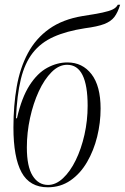

<svg xmlns="http://www.w3.org/2000/svg" viewBox="-20 -785 530 815"><path d="M183 10Q106 10 71.5 -53.5Q37 -117 37 -244Q37 -337 51 -417Q65 -497 98.5 -559.5Q132 -622 189 -662.5Q246 -703 331 -717Q384 -725 414.5 -731.5Q445 -738 459.5 -745.5Q474 -753 480 -765H490Q480 -732 465.5 -713Q451 -694 422.5 -683Q394 -672 340 -665Q262 -653 207.5 -628.5Q153 -604 119 -560.5Q85 -517 68.5 -449Q52 -381 48 -283H52Q72 -371 105.5 -423Q139 -475 181 -497.5Q223 -520 266 -520Q330 -520 368.5 -470Q407 -420 407 -324Q407 -264 392.5 -205Q378 -146 349.5 -97Q321 -48 279 -19Q237 10 183 10ZM184 0Q217 0 247.5 -28.5Q278 -57 301.5 -105Q325 -153 338.5 -213Q352 -273 352 -336Q352 -510 265 -510Q230 -510 199 -479Q168 -448 144.5 -397Q121 -346 107.5 -284Q94 -222 94 -159Q94 -78 118.5 -39Q143 0 184 0Z"/></svg>

Font: Noto Serif Display ExtraCondensed Light
Style: Italic
Weight: 300
Width: 2
Italic angle: -12°
Designer: Monotype Design Team
Foundry: Monotype Imaging Inc.
Version: Version 2.009